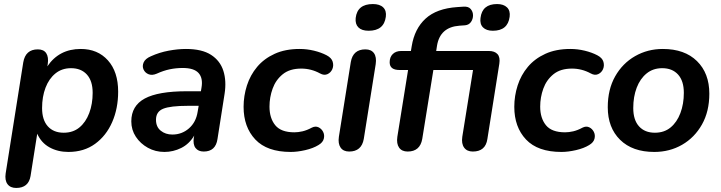

<svg xmlns="http://www.w3.org/2000/svg" viewBox="-20 -741 3563 949"><path d="M60 188Q31 188 17 169Q3 150 8 116L95 -433Q106 -497 167 -497Q196 -497 208.5 -478Q221 -459 216 -424L214 -413Q272 -499 379 -499Q463 -499 513.5 -442.5Q564 -386 564 -288Q564 -205 534.5 -137.5Q505 -70 450 -30Q395 10 318 10Q266 10 225 -12.5Q184 -35 164 -80L131 129Q121 188 60 188ZM295 -85Q341 -85 372.5 -111Q404 -137 421 -182Q438 -227 438 -282Q438 -341 409.5 -372.5Q381 -404 331 -404Q286 -404 254 -378Q222 -352 205 -307.5Q188 -263 188 -207Q188 -148 216.5 -116.5Q245 -85 295 -85Z M793 10Q748 10 711 -10.5Q674 -31 651.5 -65Q629 -99 629 -141Q629 -218 695.5 -254Q762 -290 904 -290H973L976 -308Q984 -355 961.5 -380Q939 -405 883 -405Q850 -405 819 -398.5Q788 -392 755 -377Q732 -367 714.5 -374Q697 -381 689.5 -397.5Q682 -414 690 -432.5Q698 -451 726 -463Q768 -482 813.5 -490.5Q859 -499 899 -499Q978 -499 1023 -470Q1068 -441 1084 -391Q1100 -341 1090 -277L1055 -54Q1046 8 987 8Q960 8 946.5 -9.5Q933 -27 938 -61L940 -71Q915 -29 875.5 -9.5Q836 10 793 10ZM832 -76Q879 -76 914 -106.5Q949 -137 957 -189L962 -218H910Q822 -218 786.5 -203.5Q751 -189 751 -149Q751 -114 774.5 -95Q798 -76 832 -76Z M1417 10Q1300 10 1242 -51.5Q1184 -113 1184 -213Q1184 -267 1200.5 -318.5Q1217 -370 1251 -410.5Q1285 -451 1337.5 -475Q1390 -499 1461 -499Q1497 -499 1532 -490.5Q1567 -482 1594 -468Q1619 -455 1624.5 -435.5Q1630 -416 1622.5 -399Q1615 -382 1598.5 -374.5Q1582 -367 1562 -378Q1518 -402 1469 -402Q1412 -402 1377.5 -374Q1343 -346 1327.5 -303Q1312 -260 1312 -214Q1312 -157 1340.5 -122Q1369 -87 1435 -87Q1454 -87 1475.5 -92Q1497 -97 1521 -110Q1539 -119 1554 -112Q1569 -105 1577 -89.5Q1585 -74 1580.5 -55.5Q1576 -37 1554 -24Q1528 -8 1489 1Q1450 10 1417 10Z M1802 -589Q1768 -589 1751.5 -605.5Q1735 -622 1738 -652Q1746 -721 1823 -721Q1857 -721 1874 -704.5Q1891 -688 1887 -658Q1878 -589 1802 -589ZM1706 8Q1677 8 1663.5 -11.5Q1650 -31 1655 -65L1714 -435Q1725 -497 1786 -497Q1815 -497 1828.5 -478Q1842 -459 1837 -424L1778 -54Q1767 8 1706 8Z M2416 -589Q2384 -589 2367.5 -605.5Q2351 -622 2355 -652Q2363 -721 2437 -721Q2469 -721 2486 -704.5Q2503 -688 2499 -658Q2490 -589 2416 -589ZM1995 8Q1966 8 1952.5 -11.5Q1939 -31 1944 -65L1997 -395H1955Q1906 -395 1906 -433Q1906 -459 1921.5 -474Q1937 -489 1963 -489H2011L2015 -513Q2029 -599 2083.5 -649Q2138 -699 2240 -706L2270 -708Q2295 -710 2306.5 -696.5Q2318 -683 2318 -665Q2318 -647 2308 -632.5Q2298 -618 2279 -616L2251 -614Q2155 -607 2140 -515L2136 -489H2396Q2425 -489 2439 -473.5Q2453 -458 2448 -426L2389 -54Q2380 8 2317 8Q2288 8 2274 -11.5Q2260 -31 2265 -65L2318 -395H2122L2067 -54Q2056 8 1995 8Z M2755 10Q2638 10 2580 -51.5Q2522 -113 2522 -213Q2522 -267 2538.5 -318.5Q2555 -370 2589 -410.5Q2623 -451 2675.5 -475Q2728 -499 2799 -499Q2835 -499 2870 -490.5Q2905 -482 2932 -468Q2957 -455 2962.5 -435.5Q2968 -416 2960.5 -399Q2953 -382 2936.5 -374.5Q2920 -367 2900 -378Q2856 -402 2807 -402Q2750 -402 2715.5 -374Q2681 -346 2665.5 -303Q2650 -260 2650 -214Q2650 -157 2678.5 -122Q2707 -87 2773 -87Q2792 -87 2813.5 -92Q2835 -97 2859 -110Q2877 -119 2892 -112Q2907 -105 2915 -89.5Q2923 -74 2918.5 -55.5Q2914 -37 2892 -24Q2866 -8 2827 1Q2788 10 2755 10Z M3214 10Q3106 10 3045 -50Q2984 -110 2984 -211Q2984 -299 3020.5 -363.5Q3057 -428 3119 -463.5Q3181 -499 3256 -499Q3364 -499 3425 -439Q3486 -379 3486 -278Q3486 -190 3449.5 -125.5Q3413 -61 3351.5 -25.5Q3290 10 3214 10ZM3217 -85Q3263 -85 3294.5 -111Q3326 -137 3343 -182Q3360 -227 3360 -282Q3360 -341 3331.5 -372.5Q3303 -404 3253 -404Q3208 -404 3176 -378Q3144 -352 3127 -307.5Q3110 -263 3110 -207Q3110 -148 3138.5 -116.5Q3167 -85 3217 -85Z"/></svg>

Font: Nunito
Style: Bold Italic
Weight: 700
Italic angle: -9°
Designer: Vernon Adams
Foundry: Vernon Adams
Version: Version 3.601; ttfautohint (v1.8.2.53-6de2)